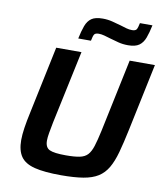

<svg xmlns="http://www.w3.org/2000/svg" viewBox="-97 -984 925 1071"><g transform="rotate(10 365.5 -448.0)"><path d="M322 8Q227 8 171.5 -6Q116 -20 92.5 -54Q69 -88 69 -147Q69 -177 75 -217Q81 -257 92 -307L172 -688H315L227 -274Q220 -238 215.5 -212.5Q211 -187 211 -169Q211 -130 236.5 -118Q262 -106 329 -106Q378 -106 407 -112Q436 -118 452 -135.5Q468 -153 478.5 -186Q489 -219 501 -274L588 -688H731L651 -307Q635 -231 620 -176.5Q605 -122 584 -86Q563 -50 530.5 -29.5Q498 -9 447.5 -0.5Q397 8 322 8ZM284 -760Q293 -803 304 -833Q315 -863 336.5 -878Q358 -893 400 -893Q428 -893 454 -886.5Q480 -880 504 -873Q523 -867 539 -862.5Q555 -858 571 -858Q591 -858 597 -868Q603 -878 608 -904H679Q670 -861 659 -831.5Q648 -802 626.5 -786.5Q605 -771 564 -771Q534 -771 509 -777.5Q484 -784 460 -791Q441 -797 424 -801.5Q407 -806 393 -806Q373 -806 367 -796.5Q361 -787 356 -760Z"/></g></svg>

Font: Saira SemiBold
Style: Italic
Weight: 600
Italic angle: -12°
Designer: Hector Gatti with collaboration of the Omnibus-Type team
Foundry: Omnibus-Type
Version: Version 1.100; ttfautohint (v1.8.3)